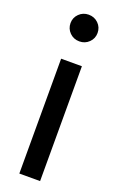

<svg xmlns="http://www.w3.org/2000/svg" viewBox="-144 -770 500 810"><g transform="rotate(20 106.0 -365.0)"><path d="M59.6 0V-515.6H152.8V0ZM106.4 -610.4Q80.6 -610.4 63 -627.9Q45.4 -645.5 45.4 -670.4Q45.4 -695.3 63 -712.6Q80.6 -730 106 -730Q131.8 -730 149.4 -712.6Q167 -695.3 167 -669.9Q167 -645 149.4 -627.7Q131.8 -610.4 106.4 -610.4Z"/></g></svg>

Font: Inter Cardless Display
Style: Regular
Weight: 400
Designer: Rasmus Andersson
Foundry: rsms
Version: Version 4.001;git-9221beed3